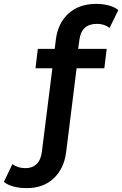

<svg xmlns="http://www.w3.org/2000/svg" viewBox="-113 -769 630 990"><path d="M296 -561 290 -517H437L425 -417H282L228 16Q217 101 163.5 151Q110 201 25 201Q-12 201 -42.5 193Q-73 185 -93 169L-49 77Q-22 98 19 98Q54 98 76 76.5Q98 55 103 13L157 -417H70L82 -517H169L175 -564Q185 -649 240 -699Q295 -749 383 -749Q417 -749 447.5 -741Q478 -733 497 -717L452 -625Q425 -646 387 -646Q306 -646 296 -561Z"/></svg>

Font: Montserrat Alternates SemiBold
Style: Regular
Weight: 600
Designer: Julieta Ulanovsky
Foundry: Julieta Ulanovsky
Version: Version 7.200